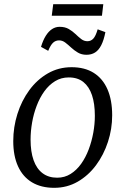

<svg xmlns="http://www.w3.org/2000/svg" viewBox="-20 -890 601 920"><path d="M323 -568Q386 -568 429.2 -540.8Q472.5 -513.5 495 -462Q517.5 -410.5 517.5 -337.5Q517.5 -272 497.2 -210Q477 -148 440 -98.2Q403 -48.5 352 -19.2Q301 10 239.5 10Q177.5 10 133.5 -16.2Q89.5 -42.5 66.5 -92.8Q43.5 -143 43.5 -214Q43.5 -281 63.5 -344.2Q83.5 -407.5 120.5 -458Q157.5 -508.5 209 -538.2Q260.5 -568 323 -568ZM309.5 -519Q273 -519 243.8 -501Q214.5 -483 192.5 -452.5Q170.5 -422 155.8 -383.2Q141 -344.5 133.8 -302.8Q126.5 -261 126.5 -221Q126.5 -163 141 -122.2Q155.5 -81.5 184 -60Q212.5 -38.5 254 -38.5Q289.5 -38.5 318.2 -56.5Q347 -74.5 368.8 -105Q390.5 -135.5 405 -174Q419.5 -212.5 427 -254Q434.5 -295.5 434.5 -335Q434.5 -393 420.8 -434Q407 -475 379.5 -497Q352 -519 309.5 -519ZM176.5 -665.5Q186 -697 199.2 -718.2Q212.5 -739.5 229.2 -750.5Q246 -761.5 265.5 -761.5Q291.5 -761.5 309.5 -751Q327.5 -740.5 341.5 -727Q355.5 -713.5 369 -703Q382.5 -692.5 399 -692.5Q415.5 -692.5 427 -704.8Q438.5 -717 448 -749.5L485 -736Q477.5 -697.5 465.2 -673.5Q453 -649.5 435.5 -638.5Q418 -627.5 394.5 -627.5Q371 -627.5 353.2 -638Q335.5 -648.5 321 -662Q306.5 -675.5 292.8 -686Q279 -696.5 263 -696.5Q246.5 -696.5 234.5 -685.5Q222.5 -674.5 211 -646.5ZM235 -870H475L468.5 -814.5H228Z"/></svg>

Font: Merriweather Light
Style: Italic
Weight: 300
Italic angle: -7.8°
Designer: Eben Sorkin
Foundry: Eben Sorkin
Version: Version 2.101